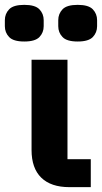

<svg xmlns="http://www.w3.org/2000/svg" viewBox="-61 -771 420 791"><path d="M313 -115V0H225Q149 0 109 -39Q69 -78 69 -153V-525H217V-115ZM39 -600Q-6 -600 -23.5 -618.5Q-41 -637 -41 -663V-688Q-41 -714 -23.5 -732.5Q-6 -751 39 -751Q84 -751 101.5 -732.5Q119 -714 119 -688V-663Q119 -637 101.5 -618.5Q84 -600 39 -600ZM259 -600Q214 -600 196.5 -618.5Q179 -637 179 -663V-688Q179 -714 196.5 -732.5Q214 -751 259 -751Q304 -751 321.5 -732.5Q339 -714 339 -688V-663Q339 -637 321.5 -618.5Q304 -600 259 -600Z"/></svg>

Font: IBM Plex Sans
Style: Regular
Weight: 400
Designer: Mike Abbink, Paul van der Laan, Pieter van Rosmalen
Foundry: Bold Monday
Version: Version 3.201